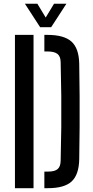

<svg xmlns="http://www.w3.org/2000/svg" viewBox="-20 -982 485 1002"><path d="M58 0V-800H155V0ZM211.5 0V-86.5H230.5Q266 -86.5 281 -99.8Q296 -113 296.5 -142.5Q299 -237 299.8 -318.8Q300.5 -400.5 299.8 -482Q299 -563.5 296.5 -658.5Q296 -687.5 280 -700.5Q264 -713.5 226.5 -713.5H211.5V-800H226.5Q314.5 -800 353.2 -764.8Q392 -729.5 393.5 -649Q395 -560 395.5 -480Q396 -400 395.5 -320.2Q395 -240.5 393.5 -151.5Q392 -70.5 354 -35.2Q316 0 230.5 0ZM189.5 -840 110 -962.5H175L218.5 -890.5L262 -962.5H326.5L247 -840Z"/></svg>

Font: Big Shoulders Stencil Text SemiBold
Style: Regular
Weight: 600
Designer: Patric King
Foundry: XO Type Co
Version: Version 1.000